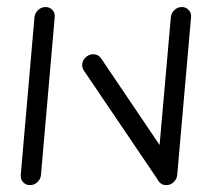

<svg xmlns="http://www.w3.org/2000/svg" viewBox="-20 -539 576 559"><path d="M67.4 0Q55.2 0 47.2 -8.7Q39.3 -17.4 40.4 -29.6L80.4 -489.3Q81.9 -501.5 91.1 -510Q100.4 -518.5 112.6 -518.5Q124.8 -518.5 132.8 -509.8Q140.7 -501.1 139.3 -489.3L99.3 -29.6Q98.1 -17.4 88.9 -8.7Q79.6 0 67.4 0ZM219.3 -350Q219.3 -362.2 229.1 -371.7Q238.9 -381.1 251.5 -381.1Q265.6 -381.1 273.7 -370L492.6 -45.9L443.7 -9.3L224.4 -333.3Q219.3 -340.4 219.3 -350ZM464.1 0Q451.9 0 443.9 -8.7Q435.9 -17.4 437 -29.6L477.4 -489.3Q478.5 -501.1 487.8 -509.8Q497 -518.5 509.3 -518.5Q521.5 -518.5 529.4 -509.8Q537.4 -501.1 536.3 -489.3L495.9 -29.6Q494.8 -17.4 485.6 -8.7Q476.3 0 464.1 0Z"/></svg>

Font: 26F Galaxy Sans Medium
Style: Italic
Weight: 500
Italic angle: -5°
Designer: C₂₉H₂₅N₃O₅
Version: Version 1.200